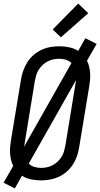

<svg xmlns="http://www.w3.org/2000/svg" viewBox="-26 -1002 561 1075"><path d="M57 53 -6 21 48 -73Q40 -89 36 -106Q32 -123 30.5 -141Q29 -159 30.5 -177.5Q32 -196 35 -214L92 -559Q96 -584 105 -608.5Q114 -633 128 -655Q142 -677 162.5 -694.5Q183 -712 206.5 -723Q230 -734 255.5 -738.5Q281 -743 306 -743Q335 -743 362.5 -737Q390 -731 412 -717L452 -788L515 -756L461 -662Q469 -646 473 -629Q477 -612 478.5 -594Q480 -576 478.5 -557.5Q477 -539 474 -521L417 -176Q413 -151 404.5 -126.5Q396 -102 381.5 -80Q367 -58 347 -40.5Q327 -23 303 -12Q279 -1 253.5 3.5Q228 8 203 8Q174 8 146.5 2Q119 -4 97 -18ZM109 -181 374 -649Q361 -662 342.5 -667.5Q324 -673 305 -673Q288 -673 272 -669.5Q256 -666 240.5 -658Q225 -650 212 -637.5Q199 -625 190 -610.5Q181 -596 176.5 -580Q172 -564 169 -548ZM204 -62Q221 -62 237 -65.5Q253 -69 268.5 -77Q284 -85 297 -97.5Q310 -110 319 -124.5Q328 -139 332.5 -155Q337 -171 340 -187L400 -554L135 -86Q148 -73 166.5 -67.5Q185 -62 204 -62ZM315 -793 269 -837 412 -982 468 -928Z"/></svg>

Font: Iosevka Curly
Style: Italic
Weight: 400
Italic angle: -9°
Monospace: yes
Designer: Belleve Invis
Foundry: Belleve Invis
Version: Version 22.1.2; ttfautohint (v1.8.4)